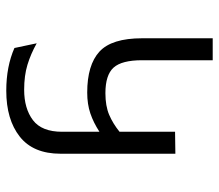

<svg xmlns="http://www.w3.org/2000/svg" viewBox="-63 -618 698 612"><g transform="rotate(90 286.0 -312.0)"><path d="M470 -522V-156Q470 -69 415.5 -26Q361 17 269 17Q192 17 133 -9L118 -80Q152 -61 186.5 -50.5Q221 -40 266 -40Q326 -40 363 -68Q400 -96 400 -161V-280Q371 -261 341.5 -251Q312 -241 275 -241Q187 -241 144.5 -280Q102 -319 102 -416V-641H172V-416Q172 -351 195.5 -325Q219 -299 277 -299Q318 -299 346 -311Q374 -323 400 -344V-521Z"/></g></svg>

Font: Biryani Light
Style: Regular
Weight: 300
Designer: Dan Reynolds and Mathieu Réguer
Foundry: Dan Reynolds and Mathieu Réguer
Version: Version 1.004; ttfautohint (v1.1) -l 5 -r 5 -G 72 -x 0 -D la